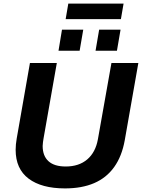

<svg xmlns="http://www.w3.org/2000/svg" viewBox="-20 -1037 790 1069"><path d="M342 12Q211.5 12 139.3 -42.4Q67.1 -96.7 67.1 -203.1Q67.1 -217.3 68.6 -233.7Q70.1 -250.1 73.1 -266.3L146.7 -686.4H296.4L222.1 -264.3Q221.1 -257.1 219.3 -245.6Q217.5 -234.1 217.5 -224.5Q217.5 -169 249.9 -139.5Q282.2 -110 345.9 -110Q419.4 -110 465.8 -149.5Q512.2 -189 525.3 -262.8L600.5 -686.4H750.3L674.7 -256.8Q658.7 -167 615.7 -106.9Q572.8 -46.9 504.2 -17.4Q435.7 12 342 12ZM305.8 -754.6 325.1 -871.7H443.5L423.4 -754.6ZM512 -754.6 532 -871.7H651.2L631.1 -754.6ZM345.5 -930.3 360.3 -1017H668L653.1 -930.3Z"/></svg>

Font: Archivo Variable SemiBold
Style: Italic
Weight: 600
Italic angle: -10°
Designer: Hector Gatti
Foundry: Omnibus-Type
Version: Version 2.001